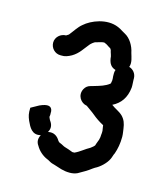

<svg xmlns="http://www.w3.org/2000/svg" viewBox="-104 -758 735 847"><g transform="rotate(15 263.5 -334.5)"><path d="M426 -511C434 -532 424 -555 419 -573C413 -604 394 -635 369 -648L355 -656C348 -661 340 -665 333 -668C277 -692 209 -663 179 -636C161 -622 147 -598 132 -580C128 -578 125 -575 121 -573C96 -573 74 -553 74 -528C74 -503 94 -482 119 -482H125C138 -481 153 -486 169 -495C198 -512 211 -536 231 -560C234 -564 249 -578 257 -578C266 -581 276 -584 286 -586H293C294 -586 294 -586 295 -585C305 -582 313 -574 323 -569C324 -569 324 -569 324 -568C326 -565 327 -563 328 -562C330 -550 337 -538 337 -525C341 -503 349 -489 371 -482C369 -477 368 -472 368 -467V-461C368 -455 368 -449 369 -442V-433C368 -430 368 -426 367 -422V-421C366 -420 366 -419 365 -418C346 -403 324 -397 297 -389L283 -385C271 -382 262 -375 256 -364C239 -332 262 -301 289 -297C290 -296 291 -296 292 -295C305 -285 317 -278 330 -267C344 -255 362 -243 379 -234C382 -234 382 -229 382 -227L384 -214C385 -211 385 -208 385 -205C385 -200 385 -195 384 -190C384 -182 383 -174 381 -168C381 -166 380 -164 379 -162C376 -155 374 -149 372 -143C372 -134 358 -127 353 -122C332 -111 313 -93 290 -83H281C280 -83 279 -83 278 -84C267 -88 255 -93 243 -96C242 -96 240 -97 238 -98C231 -102 223 -106 215 -109C214 -109 214 -109 214 -110C211 -112 209 -114 208 -116C198 -133 181 -147 154 -141C163 -156 163 -171 154 -186C150 -192 147 -196 144 -204C144 -205 144 -206 143 -207C144 -213 145 -219 144 -225V-233C141 -256 122 -260 87 -244L51 -224C50 -197 53 -186 61 -167C73 -141 88 -109 127 -119C118 -102 118 -86 129 -71C140 -51 160 -33 182 -24C185 -23 189 -21 194 -18C202 -13 211 -10 220 -8C244 -1 261 8 293 8C304 8 316 6 327 1C348 -11 367 -21 386 -36L395 -42C416 -52 442 -76 452 -98C457 -108 458 -117 463 -126C471 -149 476 -174 476 -205C476 -213 475 -220 474 -227L472 -241C469 -264 463 -281 448 -296C432 -311 415 -316 397 -330C433 -348 455 -378 460 -425C461 -436 459 -450 459 -460V-467C459 -489 444 -506 426 -511Z"/></g></svg>

Font: Dictator
Style: Regular
Weight: 500
Version: Version MIL.1277